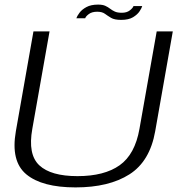

<svg xmlns="http://www.w3.org/2000/svg" viewBox="-20 -811 802 835"><path d="M308.5 4Q163 4 94.5 -52.8Q26 -109.5 49 -240.5L125.5 -674.5H195.5L120.5 -250.5Q100.5 -139.5 150.8 -92.2Q201 -45 317 -45Q433.5 -45 500.2 -92.2Q567 -139.5 586.5 -250.5L661.5 -674.5H731.5L655 -240.5Q632 -109.5 543 -52.8Q454 4 308.5 4ZM507 -724.5Q477.5 -724.5 462.8 -733.5Q448 -742.5 436 -751.2Q424 -760 402.5 -760Q380 -760 366.5 -750Q353 -740 350.5 -731.5H312Q315 -741 325.5 -755.2Q336 -769.5 355.8 -780.2Q375.5 -791 406.5 -791Q426.5 -791 438.2 -785.5Q450 -780 459 -773Q468 -766 479.2 -760.8Q490.5 -755.5 510 -755.5Q531.5 -755.5 544.8 -766Q558 -776.5 560.5 -784.5H598.5Q596.5 -776.5 587.2 -762.2Q578 -748 558.8 -736.2Q539.5 -724.5 507 -724.5Z"/></svg>

Font: Anybody ExtraExpanded Light
Style: Italic
Weight: 300
Width: 8
Italic angle: -10°
Designer: Tyler Finck
Foundry: Etcetera Type Company
Version: Version 1.010; ttfautohint (v1.8.3) -l 8 -r 50 -G 200 -x 14 